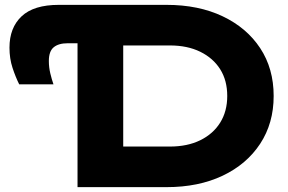

<svg xmlns="http://www.w3.org/2000/svg" viewBox="-20 -770 1184 790"><path d="M222 -750H665Q797 -750 896 -703Q995 -656 1050.5 -572Q1106 -488 1106 -375Q1106 -263 1050.5 -178.5Q995 -94 896 -47Q797 0 665 0H299V-663L353 -592H258Q221 -592 201 -575.5Q181 -559 181 -519Q181 -493 187 -468Q193 -443 200 -423H59Q44 -453 31.5 -491Q19 -529 19 -574Q19 -656 69 -703Q119 -750 222 -750ZM487 -77 395 -167H679Q751 -167 804 -193Q857 -219 886 -265.5Q915 -312 915 -375Q915 -439 886 -485Q857 -531 804 -557Q751 -583 679 -583H410L487 -662Z"/></svg>

Font: Unbounded SemiBold
Style: Regular
Weight: 600
Designer: Luke Prowse, Jean-Baptiste Morizot, Fátima Lázaro, Florian Runge
Foundry: NaN
Version: Version 1.700